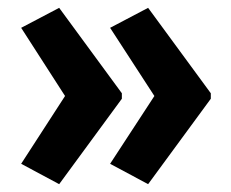

<svg xmlns="http://www.w3.org/2000/svg" viewBox="-20 -519 589 490"><path d="M518 -267 358 -49 261 -101 374 -274 261 -448 358 -499 518 -281ZM291 -267 131 -49 34 -101 146 -274 34 -448 131 -499 291 -281Z"/></svg>

Font: Noto Sans Thai Cond
Style: Bold
Weight: 700
Width: 3
Designer: Monotype Design Team
Foundry: Monotype Imaging Inc.
Version: Version 2.002; ttfautohint (v1.8.4.7-5d5b)